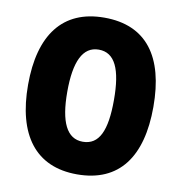

<svg xmlns="http://www.w3.org/2000/svg" viewBox="-82 -801 838 887"><g transform="rotate(10 337.0 -357.5)"><path d="M631 -358C631 -593 535 -725 337 -725C141 -725 43 -592 43 -359C43 -124 142 10 337 10C535 10 631 -124 631 -358ZM227 -358C227 -500 262 -575 337 -575C413 -575 446 -502 446 -358C446 -214 414 -143 337 -143C262 -143 227 -217 227 -358Z"/></g></svg>

Font: Noto Sans Devanagari Condensed Black
Style: Regular
Weight: 900
Width: 3
Designer: Jelle Bosma - Monotype Design Team
Foundry: Monotype Imaging Inc.
Version: Version 2.004